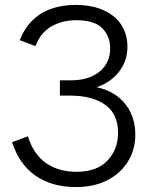

<svg xmlns="http://www.w3.org/2000/svg" viewBox="-20 -742 619 779"><path d="M288 17Q191 17 124.5 -29Q58 -75 29 -165L93 -189Q116 -116 166.5 -80.5Q217 -45 291 -45Q373 -45 416 -90.5Q459 -136 459 -203Q459 -280 406.5 -317Q354 -354 266 -354H223V-404H345V-393Q433 -382 481 -328.5Q529 -275 529 -196Q529 -135 499 -86.5Q469 -38 415 -10.5Q361 17 288 17ZM223 -379V-416H266Q341 -416 384 -451.5Q427 -487 427 -545Q427 -595 395 -627.5Q363 -660 289 -660Q232 -660 188 -634.5Q144 -609 124 -555L60 -579Q79 -627 111.5 -659Q144 -691 188 -706.5Q232 -722 285 -722Q354 -722 401.5 -700Q449 -678 473 -640Q497 -602 497 -552Q497 -502 471 -462.5Q445 -423 402.5 -401Q360 -379 311 -379Z"/></svg>

Font: TikTok Sans Light
Style: Regular
Weight: 300
Version: Version 4.000